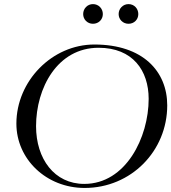

<svg xmlns="http://www.w3.org/2000/svg" viewBox="-20 -929 847 949"><path d="M398.4 0C627.9 0 806.6 -182.6 806.6 -408.2C806.6 -575.7 687 -709 446.3 -709C237.3 -709 61 -528.3 61 -317.9C61 -142.6 208.5 0 398.4 0ZM396.5 -20C248.5 -20 158.2 -144 158.2 -305.2C158.2 -493.7 263.2 -692.9 467.3 -692.9C636.2 -692.9 714.8 -580.1 714.8 -440.4C714.8 -250 602.1 -20 396.5 -20ZM615.2 -811.5C643.1 -811.5 663.6 -832.5 663.6 -859.4C663.6 -886.7 643.1 -908.7 615.2 -908.7C587.9 -908.7 566.4 -886.7 566.4 -859.4C566.4 -832.5 587.9 -811.5 615.2 -811.5ZM439.5 -811.5C467.3 -811.5 488.3 -832.5 488.3 -859.4C488.3 -886.7 467.3 -908.7 439.5 -908.7C412.1 -908.7 391.1 -886.7 391.1 -859.4C391.1 -832.5 412.1 -811.5 439.5 -811.5Z"/></svg>

Font: Cardo
Style: Italic
Weight: 400
Designer: David J. Perry
Foundry: David J. Perry
Version: Version 0.99